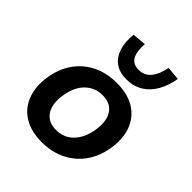

<svg xmlns="http://www.w3.org/2000/svg" viewBox="-211 -900 1046 1046"><g transform="rotate(45 312.0 -377.5)"><path d="M282 10Q201 10 146.5 -22Q92 -54 67.5 -112Q43 -170 51 -245Q58 -307 82 -355.5Q106 -404 145 -438.5Q184 -473 233.5 -490.5Q283 -508 342 -508Q423 -508 477 -476.5Q531 -445 556 -388Q581 -331 573 -255Q566 -193 542 -144Q518 -95 479 -60.5Q440 -26 390.5 -8Q341 10 282 10ZM289 -92Q334 -92 366 -113.5Q398 -135 418 -173.5Q438 -212 443 -262Q450 -329 422 -367.5Q394 -406 334 -406Q292 -406 259 -385Q226 -364 206 -326Q186 -288 181 -237Q174 -170 202.5 -131Q231 -92 289 -92ZM365 -558Q311 -558 277 -583Q243 -608 229 -653Q215 -698 221 -758L301 -765Q296 -707 313.5 -674.5Q331 -642 376 -642Q420 -642 446.5 -674.5Q473 -707 484 -765L562 -758Q552 -699 526.5 -653.5Q501 -608 460 -583Q419 -558 365 -558Z"/></g></svg>

Font: Nunito Sans 8pt
Style: Bold Italic
Weight: 700
Italic angle: -9°
Version: Version 3.101;gftools[0.9.27]